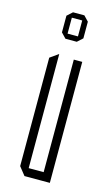

<svg xmlns="http://www.w3.org/2000/svg" viewBox="-109 -726 448 768"><g transform="rotate(15 115.0 -341.5)"><path d="M146 0V-501H181V0H147ZM76 0 49 -34V-35H146V0ZM49 -35V-483L83 -507H84V-35ZM95 -661V-683H141L161 -662V-661ZM92 -573 72 -594V-595H138V-573ZM72 -595V-663L94 -683H95V-595ZM138 -573V-661H161V-593L139 -573Z"/></g></svg>

Font: Foldit ExtraLight
Style: Regular
Weight: 250
Version: Version 1.003